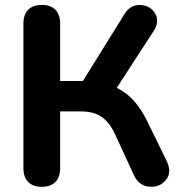

<svg xmlns="http://www.w3.org/2000/svg" viewBox="-20 -733 728 762"><path d="M72.9 -66.4V-639.4Q72.9 -674.7 91.8 -694.1Q110.6 -713.4 145.9 -713.4Q181.2 -713.4 200 -694.2Q218.7 -674.9 218.7 -639.4V-411.5H323.5L298.1 -394.1L473.3 -675.9Q496.7 -714.6 536.4 -713.2Q576 -711.8 595.4 -679.8Q614.9 -647.8 589 -608.7L430.8 -365L373.3 -405.9Q439.3 -394.9 484.7 -358.2Q530.1 -321.5 563.7 -253.3L640.8 -95.3Q663.5 -49.6 638.6 -18.9Q613.8 11.8 572.1 7.8Q530.5 3.8 511.5 -37.9L436 -201.4Q413.6 -248.9 382.3 -269.8Q351.1 -290.8 302.1 -290.8H218.7V-66.4Q218.7 -30.1 200 -10.8Q181.2 8.4 145.9 8.4Q110.6 8.4 91.8 -10.9Q72.9 -30.3 72.9 -66.4Z"/></svg>

Font: SN Pro Thin
Style: Regular
Weight: 200
Designer: Tobias Whetton
Foundry: Supernotes
Version: Version 1.003;Glyphs 3.3 (3324)